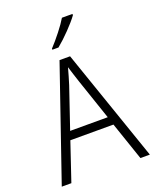

<svg xmlns="http://www.w3.org/2000/svg" viewBox="-170 -1048 939 1147"><g transform="rotate(-20 300.0 -474.0)"><path d="M286 -788Q324 -819 367 -863.5Q410 -908 433 -940V-948H366Q348 -917 313 -872.5Q278 -828 247 -795V-788ZM269 -555Q285 -606 299 -658Q306 -636 315 -607Q324 -578 332 -555L420 -296H181ZM520 0H580L333 -715H266L20 0H81L163 -243H437Z"/></g></svg>

Font: Noto Sans Mono UI Light
Style: Regular
Weight: 300
Designer: Monotype Design team
Foundry: Monotype Imaging Inc.
Version: 1.000